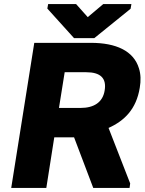

<svg xmlns="http://www.w3.org/2000/svg" viewBox="-20 -921 709 941"><path d="M35 0H207L246 -248H343L437 0H615L618 -22L512 -294C590 -329 648 -386 665 -491C671 -526 670 -558 661 -586C635 -672 548 -711 426 -711H148ZM212 -879 343 -734H442L620 -878L624 -901H486L410 -837L353 -901H216ZM269 -392 297 -567H403C472 -567 503 -538 493 -478C484 -420 441 -392 375 -392Z"/></svg>

Font: Asimov Pro
Style: UltObl
Weight: 900
Designer: Google
Version: Version 2.000980; 2014